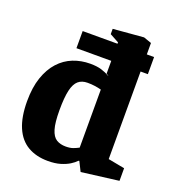

<svg xmlns="http://www.w3.org/2000/svg" viewBox="-130 -802 836 917"><g transform="rotate(20 288.0 -343.0)"><path d="M215 13Q156 13 113 -12Q70 -37 47.5 -89.5Q25 -142 25 -222Q25 -292 42.5 -343Q60 -394 90.5 -427.5Q121 -461 161.5 -477Q202 -493 248 -493Q282 -493 305 -486Q328 -479 344 -469L349 -468L337 -475V-540H160V-627H337V-634L291 -659V-686L446 -699L486 -685V-627H523V-540H486V-95L570 -79V-15L381 9L357 -39L353 -38Q342 -26 323.5 -14.5Q305 -3 278.5 5Q252 13 215 13ZM272 -81Q294 -81 309 -86.5Q324 -92 337 -99V-394Q322 -398 304.5 -400.5Q287 -403 267 -403Q238 -403 220 -387.5Q202 -372 193.5 -335.5Q185 -299 185 -234Q185 -171 195 -138Q205 -105 224.5 -93Q244 -81 272 -81Z"/></g></svg>

Font: Faustina ExtraBold
Style: Regular
Weight: 800
Designer: Alfonso Garcia
Foundry: http://www.omnibus-type.com
Version: Version 1.200